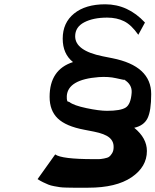

<svg xmlns="http://www.w3.org/2000/svg" viewBox="-20 -807 724 894"><path d="M605 -212Q664 -164 664 -104Q664 -30 592.5 18.5Q521 67 391 67Q381 67 355.5 67Q330 67 320.5 67Q311 67 290 66.5Q269 66 259 64.5Q249 63 232.5 60Q216 57 205 52.5Q194 48 180.5 41.5Q167 35 155 27L237 -88Q267 -66 416 -66Q434 -66 441 -66Q448 -66 464.5 -69Q481 -72 488 -77Q495 -82 502 -93.5Q509 -105 509 -121Q510 -149 489 -166.5Q468 -184 418 -194L372 -203Q287 -219 249 -255.5Q211 -292 211 -356Q211 -483 320 -518Q272 -556 272 -627Q272 -701 325 -744Q378 -787 470 -787Q576 -787 655 -702L624 -645Q592 -691 558 -708Q524 -725 479 -725Q414 -725 372 -703Q330 -681 330 -638Q330 -571 458 -545L503 -536Q684 -500 684 -369Q684 -291 667 -256.5Q650 -222 605 -212ZM291 -360Q290 -345 294 -335L303 -332Q323 -316 382.5 -303.5Q442 -291 478 -291Q541 -291 565 -306Q589 -321 593 -375Q596 -414 557 -437V-435Q555 -435 520 -443Q485 -451 440 -448Q296 -437 291 -360Z"/></svg>

Font: OpenDyslexic
Style: Regular
Weight: 400
Designer: Abbie Gonzalez
Version: Version 0.920;hotconv 1.0.109;makeotfexe 2.5.65596